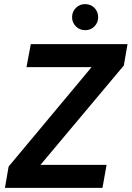

<svg xmlns="http://www.w3.org/2000/svg" viewBox="-20 -915 641 935"><path d="M4 0 22 -104 426 -588H109L130 -700H601L583 -596L177 -112H499L479 0ZM395 -768Q368 -768 349.5 -786.5Q331 -805 331 -831Q331 -858 349.5 -876.5Q368 -895 394 -895Q422 -895 440 -876.5Q458 -858 458 -831Q458 -805 440 -786.5Q422 -768 395 -768Z"/></svg>

Font: DM Sans 24pt
Style: Bold Italic
Weight: 700
Italic angle: -10°
Designer: Colophon Foundry, Jonny Pinhorn
Foundry: Colophon Foundry
Version: Version 4.004;gftools[0.9.30]